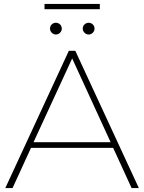

<svg xmlns="http://www.w3.org/2000/svg" viewBox="-20 -959 736 979"><path d="M7 0 331 -700H364L688 0H651L557 -205H138L44 0ZM544 -234 348 -661 151 -234ZM432 -783Q420 -783 411 -792Q402 -801 402 -813Q402 -826 411 -834.5Q420 -843 432 -843Q444 -843 453 -834.5Q462 -826 462 -813Q462 -801 453 -792Q444 -783 432 -783ZM265 -783Q253 -783 244 -792Q235 -801 235 -813Q235 -826 244 -834.5Q253 -843 265 -843Q277 -843 286 -834.5Q295 -826 295 -813Q295 -801 286 -792Q277 -783 265 -783ZM207 -912V-939H489V-912Z"/></svg>

Font: Montserrat Thin ExtraLight
Style: Regular
Weight: 250
Version: Version 9.000